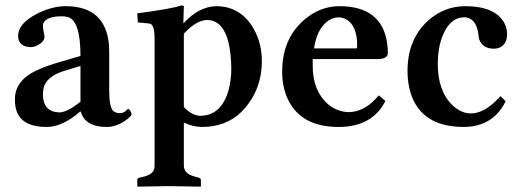

<svg xmlns="http://www.w3.org/2000/svg" viewBox="-20 -467 1948 721"><path d="M280.8 -47.9Q213.9 9.8 155.8 9.8Q51.3 9.8 38.1 -66.4Q35.6 -80.1 36.1 -95.2Q36.1 -165 119.1 -203.6Q152.8 -219.2 210 -235.8L282.2 -256.8Q282.2 -382.8 239.3 -401.4Q227.5 -405.8 211.9 -405.8Q157.2 -405.8 143.6 -381.3Q141.1 -376 141.1 -371.1Q141.1 -359.9 144.5 -343.8Q147 -332.5 147 -328.1Q147 -312 123 -297.9Q108.9 -290 95.2 -290Q48.8 -291.5 47.9 -332Q47.9 -378.4 118.2 -415Q173.3 -443.4 226.1 -443.8Q377.4 -443.8 389.2 -296.9Q390.1 -283.7 390.1 -271V-126Q390.1 -64 405.8 -49.8Q415.5 -42 430.2 -42Q445.8 -42 457 -55.2Q460 -57.1 460.9 -58.1Q466.8 -58.1 472.7 -43.9Q474.1 -40 474.1 -38.1Q474.1 -31.2 450.7 -14.2Q417 9.3 380.9 9.8Q306.6 9.8 286.6 -38.1Q284.7 -43.5 283.2 -47.9ZM282.2 -85V-219.2L225.1 -202.1Q154.3 -181.2 143.6 -136.2Q141.1 -124.5 141.1 -109.9Q143.1 -45.9 204.1 -44.9Q232.9 -45.9 282.2 -85Z M670.4 -340.8V-64.9Q701.2 -32.7 731.4 -32.2Q812 -32.2 838.9 -130.9Q848.6 -167.5 848.6 -210Q845.7 -388.7 759.8 -392.1Q720.7 -392.1 676.8 -347.2Q672.9 -343.3 670.4 -340.8ZM670.4 -380.9Q726.6 -441.9 791.5 -443.8Q883.3 -443.8 932.1 -359.9Q963.4 -305.2 963.4 -236.8Q962.4 -123.5 886.7 -46.9Q828.6 9.8 737.8 9.8Q703.6 9.3 670.4 -6.8V153.8Q670.4 182.1 701.2 192.9Q709 195.3 718.8 198.2L726.6 200.2Q733.9 203.6 734.4 208V231.9L733.4 233.9Q732.4 233.9 613.8 231.9L497.6 233.9L495.6 231.9V208Q497.6 201.7 503.4 200.2L512.7 198.2Q552.7 189.5 558.6 168.9Q560.5 161.6 560.5 153.8V-320.8Q560.5 -373.5 543.9 -377.9Q541 -378.4 538.6 -378.9L497.6 -382.8L495.6 -417Q617.7 -432.6 663.6 -446.8Q668.9 -445.8 670.4 -443.8L668.5 -380.9Z M1159.2 -285.2H1319.3Q1321.3 -288.6 1321.3 -295.9Q1321.3 -377 1273.4 -397.5Q1263.2 -401.4 1253.4 -401.9Q1212.4 -401.9 1184.6 -359.4Q1165.5 -329.6 1159.2 -285.2ZM1402.3 -108.9 1427.2 -87.9Q1377.9 9.8 1251.5 9.8Q1105.5 9.8 1057.6 -101.6Q1039.6 -145 1039.6 -198.2Q1039.6 -322.3 1124 -394Q1183.1 -443.8 1254.4 -443.8Q1415 -443.8 1434.1 -302.7Q1436.5 -284.7 1436.5 -266.1Q1434.6 -245.6 1397.5 -245.1H1154.3V-219.2Q1154.3 -126 1211.9 -75.7Q1247.1 -46.4 1290.5 -45.9Q1351.1 -46.9 1402.3 -108.9Z M1878.9 -86.9Q1836.4 -0.5 1742.2 8.8Q1731.9 9.8 1722.2 9.8Q1564 9.8 1522.9 -114.7Q1510.3 -153.8 1510.3 -201.2Q1510.3 -320.8 1589.8 -391.6Q1649.4 -443.4 1726.1 -443.8Q1838.9 -443.8 1873.5 -381.3Q1883.8 -361.8 1884.3 -339.8Q1884.3 -297.9 1851.6 -286.6Q1842.8 -284.2 1834 -284.2Q1792.5 -284.2 1779.8 -318.8Q1777.8 -325.2 1777.3 -331.1Q1771.5 -394 1731.4 -401.4Q1727.1 -402.3 1722.2 -401.9Q1671.9 -401.9 1643.6 -336.4Q1624 -290 1624 -226.1Q1624 -124.5 1680.2 -70.8Q1711.9 -41.5 1748 -41Q1797.9 -41 1851.1 -97.2Q1855.5 -102.1 1859.4 -106Z"/></svg>

Font: Linux Libertine O
Style: Semibold
Weight: 700
Designer: Philipp H. Poll
Foundry: Philipp H. Poll
Version: Version 5.0.0